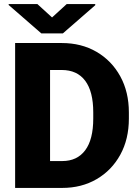

<svg xmlns="http://www.w3.org/2000/svg" viewBox="-20 -922 687 942"><path d="M285.2 0H54.2V-710.9H282.7Q379.4 -710.9 453.6 -667.7Q527.8 -624.5 570.1 -547.6Q612.3 -470.7 612.3 -370.1V-340.3Q612.3 -239.7 570.3 -163.1Q528.3 -86.4 454.3 -43.2Q380.4 0 285.2 0ZM282.7 -578.6H225.6V-131.8H285.2Q358.4 -131.8 397.9 -184.6Q437.5 -237.3 437.5 -340.3V-371.1Q437.5 -473.1 397.9 -525.9Q358.4 -578.6 282.7 -578.6ZM163.6 -901.9 235.4 -836.4 307.1 -901.9H447.3V-896.5L288.6 -758.3H182.6L22.5 -897.5V-901.9Z"/></svg>

Font: Vazirmatn FD Black
Style: Regular
Weight: 900
Designer: Saber Rastikerdar
Foundry: Saber Rastikerdar
Version: Version 33.003